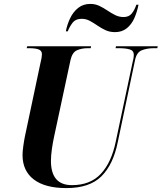

<svg xmlns="http://www.w3.org/2000/svg" viewBox="-20 -950 825 980"><path d="M319 10Q210 10 152.5 -34Q95 -78 95 -159Q95 -176 99 -205Q103 -234 107 -253L186 -626Q190 -641 192 -653.5Q194 -666 194 -673Q194 -692 176.5 -698Q159 -704 130 -704H116L119 -714H445L443 -704H428Q397 -704 373 -693.5Q349 -683 340 -644L256 -252Q250 -225 245 -190.5Q240 -156 240 -129Q240 -5 347 -5Q441 -5 495 -63Q549 -121 571 -228L658 -638Q661 -648 662 -657Q663 -666 663 -670Q663 -692 641.5 -698Q620 -704 588 -704H570L572 -714H785L783 -704H764Q731 -704 704 -693.5Q677 -683 669 -642L581 -224Q558 -110 497.5 -50Q437 10 319 10ZM567 -786Q540 -786 518.5 -796Q497 -806 477.5 -819.5Q458 -833 438.5 -843.5Q419 -854 397 -854Q365 -854 349 -832Q333 -810 326 -790H316Q323 -826 338.5 -858Q354 -890 379.5 -910Q405 -930 441 -930Q466 -930 487 -920Q508 -910 528 -896.5Q548 -883 568 -873Q588 -863 611 -863Q638 -863 652.5 -881Q667 -899 676 -926H687Q680 -890 666 -858Q652 -826 627.5 -806Q603 -786 567 -786Z"/></svg>

Font: Noto Serif Display SemiCondensed
Style: Bold Italic
Weight: 700
Width: 4
Italic angle: -12°
Designer: Monotype Design Team
Foundry: Monotype Imaging Inc.
Version: Version 2.009